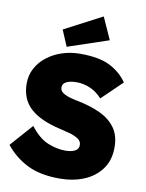

<svg xmlns="http://www.w3.org/2000/svg" viewBox="-102 -1024 842 1105"><g transform="rotate(10 319.0 -471.5)"><path d="M323 10Q210 10 135 -27.5Q60 -65 7 -131L123 -262Q173 -197 226 -175.5Q279 -154 329 -154Q363 -154 384.5 -165Q406 -176 406 -200Q406 -223 384.5 -236.5Q363 -250 333.5 -258Q304 -266 278 -272Q159 -299 101 -352.5Q43 -406 43 -497Q43 -546 65.5 -587Q88 -628 127 -657.5Q166 -687 215 -702.5Q264 -718 318 -718Q429 -718 492 -686Q555 -654 593 -599L475 -485Q443 -520 404.5 -536.5Q366 -553 326 -553Q288 -553 266 -542Q244 -531 244 -508Q244 -489 262.5 -477Q281 -465 307 -458Q333 -451 355 -447Q429 -432 485 -405.5Q541 -379 573 -334.5Q605 -290 605 -221Q605 -146 567.5 -94.5Q530 -43 466.5 -16.5Q403 10 323 10ZM233 -744 193 -838 413 -953 471 -824Z"/></g></svg>

Font: Lexend ExtraBold
Style: Regular
Weight: 800
Designer: Bonnie Shaver-Troup, Thomas Jockin
Foundry: Lexend
Version: Version 1.007; ttfautohint (v1.8.3)